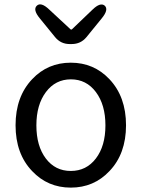

<svg xmlns="http://www.w3.org/2000/svg" viewBox="-20 -843 646 876"><path d="M127 -62Q51 -141 51 -271.5Q51 -402 127 -482Q198 -557 303 -557Q408 -557 479 -482Q555 -402 555 -271.5Q555 -141 479 -62Q408 13 303 13Q198 13 127 -62ZM189 -120Q232 -63 303 -63Q374 -63 417.5 -120Q461 -177 461 -271Q461 -365 417.5 -423Q374 -481 303.5 -481Q233 -481 189.5 -423Q146 -365 146 -271Q146 -177 189 -120ZM298 -642Q257 -642 231 -674L161 -760Q129 -799 148 -817Q167 -835 204 -800L301 -710Q305 -706 309 -710L402 -799Q438 -834 458 -817Q477 -799 444 -759L374 -673Q348 -642 307 -642Z"/></svg>

Font: Resource Han Rounded HK
Style: Regular
Weight: 400
Designer: Cyano Hao (round all glyphs); Ryoko NISHIZUKA  (kana, bopomofo & ideographs); Paul D. Hunt (Latin, Greek & Cyrillic); Sa
Foundry: Cyano Hao
Version: 0.990